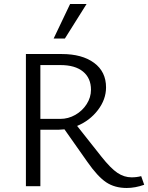

<svg xmlns="http://www.w3.org/2000/svg" viewBox="-20 -927 738 956"><path d="M109 -658H287Q389 -658 448.5 -614Q508 -570 508 -492Q508 -432 467.5 -379Q427 -326 364 -300L485 -147Q531 -89 564.5 -66.5Q598 -44 635 -44Q661 -44 683 -50L698 -7Q653 9 611 9Q551 9 508.5 -19.5Q466 -48 415 -121L301 -283Q281 -281 271 -281H181V0H109ZM280 -335Q320 -335 355 -355Q390 -375 411.5 -408.5Q433 -442 433 -480Q433 -538 393.5 -570.5Q354 -603 281 -603H181V-335ZM329 -907H411L303 -735H247Z"/></svg>

Font: QiushuiShotai Bright
Style: Regular
Weight: 400
Designer: Christian Thalmann (Catharsis Fonts)
Version: Version 1.250;